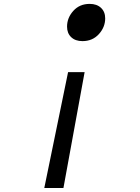

<svg xmlns="http://www.w3.org/2000/svg" viewBox="-20 -780 707 967"><path d="M317.7 -645.8Q317.7 -690.1 349.3 -725.3Q380.9 -760.4 431.6 -760.4Q467.4 -760.4 488.6 -740.6Q509.8 -720.7 509.8 -687.5Q509.8 -643.2 477.9 -608.1Q446 -572.9 395.2 -572.9Q359.4 -572.9 338.5 -592.8Q317.7 -612.6 317.7 -645.8ZM406.2 -416.7 299.5 166.7H203.1L322.9 -416.7Z"/></svg>

Font: Monoid
Style: Italic
Weight: 400
Width: 4
Italic angle: -11°
Monospace: yes
Version: Version 0.61